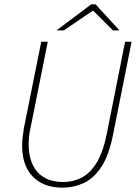

<svg xmlns="http://www.w3.org/2000/svg" viewBox="-20 -852 634 884"><path d="M268 12Q181 12 131.5 -38.5Q82 -89 82 -180Q82 -200 84 -219Q86 -238 90 -262L170 -660H200L122 -270Q116 -246 114 -226Q112 -206 112 -188Q112 -106 152.5 -60Q193 -14 272 -14Q316 -14 355.5 -34Q395 -54 425 -103Q455 -152 472 -238L556 -660H586L500 -230Q481 -135 446 -82.5Q411 -30 365 -9Q319 12 268 12ZM240 -712 400 -832H420L530 -712H500L410 -802H406L274 -712Z"/></svg>

Font: Source Sans 3
Style: Italic
Weight: 200
Italic angle: -11°
Designer: Paul D. Hunt
Foundry: Adobe
Version: Version 3.046;hotconv 1.0.118;makeotfexe 2.5.65603